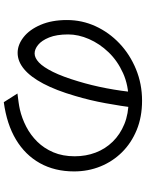

<svg xmlns="http://www.w3.org/2000/svg" viewBox="105 -864 789 1040"><g transform="rotate(90 500.0 -343.5)"><path d="M564 -683Q554 -605 538.5 -520Q523 -435 499 -355Q469 -252 432.5 -183Q396 -114 354 -79Q312 -44 266 -44Q222 -44 181 -76Q140 -108 114 -168.5Q88 -229 88 -311Q88 -393 121.5 -466Q155 -539 214.5 -595.5Q274 -652 354 -685Q434 -718 525 -718Q613 -718 683.5 -689Q754 -660 804 -609.5Q854 -559 881 -492.5Q908 -426 908 -350Q908 -245 863.5 -165Q819 -85 735.5 -35Q652 15 533 31L486 -43Q510 -46 532 -49Q554 -52 572 -56Q620 -67 665.5 -90.5Q711 -114 747 -150.5Q783 -187 804.5 -237.5Q826 -288 826 -353Q826 -414 806 -466.5Q786 -519 747 -559Q708 -599 652 -622Q596 -645 524 -645Q442 -645 375.5 -615Q309 -585 262.5 -536.5Q216 -488 191 -430.5Q166 -373 166 -318Q166 -255 182.5 -214.5Q199 -174 222.5 -155Q246 -136 269 -136Q293 -136 318 -159.5Q343 -183 369 -235.5Q395 -288 420 -372Q442 -444 457.5 -525Q473 -606 480 -684Z"/></g></svg>

Font: Noto Sans HK
Style: Regular
Weight: 400
Designer: Ryoko NISHIZUKA 西塚涼子 (kana, bopomofo & ideographs); Paul D. Hunt (Latin, Greek & Cyrillic); Sandoll Communications 산돌커뮤니
Foundry: Adobe
Version: Version 2.004-H2;hotconv 1.0.118;makeotfexe 2.5.65603